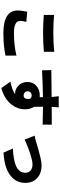

<svg xmlns="http://www.w3.org/2000/svg" viewBox="1004 -1856 931 2980"><g transform="rotate(90 1470.0 -365.5)"><path d="M211 -739Q322 -727 485 -727Q647 -727 783 -741V-580Q643 -568 486 -568Q361 -568 211 -579ZM319 -308Q304 -244 304 -214Q304 -116 489 -116Q688 -116 842 -155L843 15Q694 48 495 48Q142 48 142 -176Q142 -224 161 -322Z M1416 -283Q1435 -266 1459 -266Q1527 -266 1513 -365Q1495 -391 1459 -391Q1434 -391 1416 -376Q1396 -358 1396 -327Q1396 -301 1416 -283ZM1913 -561Q1825 -565 1636 -567Q1637 -520 1637 -429Q1676 -369 1676 -286Q1676 -175 1604 -81Q1516 34 1346 80L1247 -61Q1381 -88 1444 -135Q1439 -134 1428 -134Q1365 -134 1313 -181Q1252 -236 1252 -324Q1252 -411 1314 -466Q1374 -517 1463 -517Q1480 -517 1488 -516L1487 -566Q1304 -564 1071 -552L1067 -696Q1130 -695 1485 -701L1484 -712Q1478 -787 1473 -811H1646Q1642 -786 1638 -713V-702L1792 -703Q1886 -704 1915 -703Z M2085 -438Q2143 -446 2197 -465Q2461 -545 2541 -545Q2673 -545 2747 -473Q2818 -405 2818 -292Q2818 -153 2710 -66Q2588 33 2348 46L2284 -99Q2466 -109 2555 -148Q2661 -196 2661 -295Q2661 -343 2626 -374Q2591 -404 2532 -404Q2423 -404 2146 -283Z"/></g></svg>

Font: Source Han Sans CN Heavy
Style: Bold
Weight: 900
Designer: Ryoko NISHIZUKA (kana & ideographs); Paul D. Hunt (Latin, Greek & Cyrillic); Wenlong ZHANG (bopomofo); Sandoll Communica
Foundry: Adobe Systems Incorporated
Version: Version 1.000;PS 1;hotconv 1.0.78;makeotf.lib2.5.61930